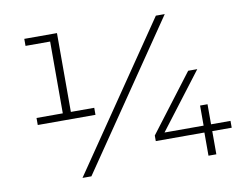

<svg xmlns="http://www.w3.org/2000/svg" viewBox="-76 -807 1177 914"><g transform="rotate(-10 512.5 -350.0)"><path d="M86 -285V-319H213V-666H94V-700H252V-319H365V-285ZM252 0 730 -700H773L295 0ZM626 -112V-139L836 -415H880L674 -145H863V-242H899V-145H993V-112H899V0H861V-112Z"/></g></svg>

Font: Montserrat Light
Style: Regular
Weight: 300
Designer: Julieta Ulanovsky
Foundry: Julieta Ulanovsky
Version: Version 9.000; ttfautohint (v1.8.4.7-5d5b)